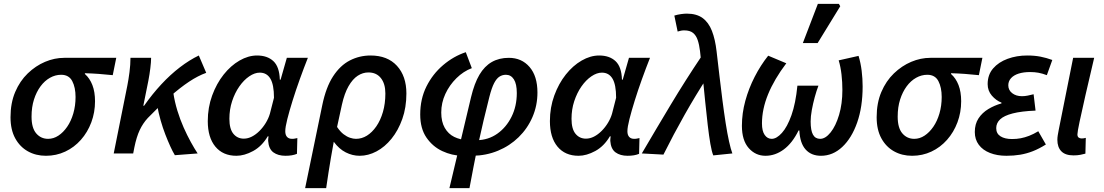

<svg xmlns="http://www.w3.org/2000/svg" viewBox="-20 -788 5672 986"><path d="M216 12Q164 12 123 -11Q82 -34 58 -78Q34 -122 34 -186Q34 -259 58 -315.5Q82 -372 122.5 -411Q163 -450 211.5 -470.5Q260 -491 310 -491H577L559 -402Q521 -406 487 -408.5Q453 -411 416 -412V-408Q441 -386 454.5 -351Q468 -316 468 -268Q468 -211 449 -160Q430 -109 395.5 -70Q361 -31 315 -9.5Q269 12 216 12ZM227 -75Q255 -75 280 -91.5Q305 -108 325 -137Q345 -166 356.5 -205.5Q368 -245 368 -290Q368 -339 351 -371.5Q334 -404 294 -404Q264 -404 236.5 -388.5Q209 -373 188 -344.5Q167 -316 154.5 -277Q142 -238 142 -189Q142 -131 166 -103Q190 -75 227 -75Z M564 0 634 -349Q640 -379 645 -417.5Q650 -456 650 -491H756Q756 -470 752 -437.5Q748 -405 742 -374L716 -245H720Q762 -305 808.5 -355Q855 -405 904 -442.5Q953 -480 1001 -503L1039 -414Q997 -399 951 -368.5Q905 -338 852.5 -291.5Q800 -245 739 -182Q714 -155 697.5 -120Q681 -85 670 -31L664 0ZM878 9Q867 -9 854.5 -36.5Q842 -64 829 -97.5Q816 -131 805 -169.5Q794 -208 787 -248L870 -312Q877 -265 891 -219.5Q905 -174 923 -133.5Q941 -93 960 -58.5Q979 -24 995 0Z M1194 12Q1125 12 1086 -35Q1047 -82 1047 -166Q1047 -236 1069.5 -297.5Q1092 -359 1128.5 -405Q1165 -451 1210 -477Q1255 -503 1300 -503Q1353 -503 1384 -474Q1415 -445 1417 -379H1421L1453 -491H1561Q1540 -438 1519.5 -381Q1499 -324 1482.5 -271Q1466 -218 1455.5 -176.5Q1445 -135 1445 -114Q1445 -95 1454 -85Q1463 -75 1480 -75Q1489 -75 1495 -76.5Q1501 -78 1507 -79L1505 2Q1493 7 1478.5 9.5Q1464 12 1446 12Q1408 12 1384 -5.5Q1360 -23 1357 -65Q1357 -69 1357.5 -75Q1358 -81 1359 -88H1355Q1325 -37 1280 -12.5Q1235 12 1194 12ZM1232 -76Q1253 -76 1273.5 -86.5Q1294 -97 1312.5 -115.5Q1331 -134 1345 -157Q1359 -180 1366 -204L1387 -286Q1387 -353 1368.5 -384Q1350 -415 1314 -415Q1288 -415 1260 -396Q1232 -377 1209 -344Q1186 -311 1172 -268.5Q1158 -226 1158 -178Q1158 -126 1178.5 -101Q1199 -76 1232 -76Z M1547 178 1635 -248Q1654 -340 1690.5 -396Q1727 -452 1776.5 -477.5Q1826 -503 1883 -503Q1970 -503 2018.5 -450Q2067 -397 2067 -308Q2067 -236 2046 -177Q2025 -118 1990.5 -75.5Q1956 -33 1913.5 -10.5Q1871 12 1827 12Q1790 12 1755.5 -5.5Q1721 -23 1694 -60Q1686 -17 1679.5 21.5Q1673 60 1667 98Q1661 136 1655 178ZM1808 -75Q1838 -75 1864.5 -91.5Q1891 -108 1912.5 -139Q1934 -170 1946.5 -213Q1959 -256 1959 -308Q1959 -358 1936 -387Q1913 -416 1872 -416Q1843 -416 1817 -399Q1791 -382 1770 -345.5Q1749 -309 1736 -251L1711 -136Q1727 -112 1744 -99Q1761 -86 1777.5 -80.5Q1794 -75 1808 -75Z M2288 178 2399 -289Q2416 -360 2442 -404Q2468 -448 2505.5 -469.5Q2543 -491 2593 -491Q2659 -491 2699.5 -444Q2740 -397 2740 -313Q2740 -246 2714.5 -187Q2689 -128 2643.5 -83.5Q2598 -39 2537.5 -14Q2477 11 2407 12L2429 -68Q2488 -69 2534 -101.5Q2580 -134 2607 -188.5Q2634 -243 2634 -310Q2634 -357 2619 -380.5Q2604 -404 2578 -404Q2560 -404 2545 -394.5Q2530 -385 2517.5 -361Q2505 -337 2493 -290Q2478 -232 2463.5 -170Q2449 -108 2435.5 -46.5Q2422 15 2411 72.5Q2400 130 2391 178ZM2353 12Q2301 11 2251.5 -12Q2202 -35 2170 -81.5Q2138 -128 2138 -200Q2138 -280 2170 -344Q2202 -408 2255.5 -453.5Q2309 -499 2372 -520L2403 -438Q2360 -422 2324 -386.5Q2288 -351 2267 -305.5Q2246 -260 2246 -210Q2246 -163 2264 -131.5Q2282 -100 2312.5 -85Q2343 -70 2382 -68Z M2951 12Q2882 12 2843 -35Q2804 -82 2804 -166Q2804 -236 2826.5 -297.5Q2849 -359 2885.5 -405Q2922 -451 2967 -477Q3012 -503 3057 -503Q3110 -503 3141 -474Q3172 -445 3174 -379H3178L3210 -491H3318Q3297 -438 3276.5 -381Q3256 -324 3239.5 -271Q3223 -218 3212.5 -176.5Q3202 -135 3202 -114Q3202 -95 3211 -85Q3220 -75 3237 -75Q3246 -75 3252 -76.5Q3258 -78 3264 -79L3262 2Q3250 7 3235.5 9.5Q3221 12 3203 12Q3165 12 3141 -5.5Q3117 -23 3114 -65Q3114 -69 3114.5 -75Q3115 -81 3116 -88H3112Q3082 -37 3037 -12.5Q2992 12 2951 12ZM2989 -76Q3010 -76 3030.5 -86.5Q3051 -97 3069.5 -115.5Q3088 -134 3102 -157Q3116 -180 3123 -204L3144 -286Q3144 -353 3125.5 -384Q3107 -415 3071 -415Q3045 -415 3017 -396Q2989 -377 2966 -344Q2943 -311 2929 -268.5Q2915 -226 2915 -178Q2915 -126 2935.5 -101Q2956 -76 2989 -76Z M3643 10Q3635 -9 3628 -49.5Q3621 -90 3614.5 -146Q3608 -202 3601.5 -266Q3595 -330 3588.5 -396.5Q3582 -463 3575 -525Q3571 -558 3563 -582Q3555 -606 3539 -619Q3523 -632 3494 -632Q3484 -632 3477.5 -630.5Q3471 -629 3460 -626L3443 -708Q3459 -713 3476.5 -715.5Q3494 -718 3507 -718Q3557 -718 3588 -695.5Q3619 -673 3636 -629.5Q3653 -586 3660 -524Q3667 -464 3674.5 -400Q3682 -336 3690 -273.5Q3698 -211 3706.5 -156.5Q3715 -102 3724 -61.5Q3733 -21 3741 0ZM3276 0Q3351 -128 3425.5 -252Q3500 -376 3582 -498L3614 -394Q3552 -298 3496 -199Q3440 -100 3387 6Z M3911 12Q3860 12 3825 -27.5Q3790 -67 3790 -142Q3790 -206 3807.5 -270Q3825 -334 3855.5 -393.5Q3886 -453 3925 -502L4018 -463Q3956 -381 3924.5 -304Q3893 -227 3893 -154Q3893 -115 3907 -95Q3921 -75 3943 -75Q3968 -75 3995.5 -105.5Q4023 -136 4044.5 -196.5Q4066 -257 4075 -348H4183Q4173 -322 4164 -289Q4155 -256 4149 -223Q4143 -190 4143 -164Q4143 -118 4155 -96.5Q4167 -75 4192 -75Q4219 -75 4245.5 -108Q4272 -141 4289 -198Q4306 -255 4306 -326Q4306 -366 4301.5 -405.5Q4297 -445 4287 -478L4389 -501Q4400 -465 4405 -424.5Q4410 -384 4410 -344Q4410 -239 4382 -159Q4354 -79 4305.5 -33.5Q4257 12 4196 12Q4146 12 4117 -20.5Q4088 -53 4085 -118H4081Q4049 -53 4005 -20.5Q3961 12 3911 12ZM4103 -567 4180 -768H4288L4295 -756L4179 -567Z M4664 12Q4612 12 4571 -11Q4530 -34 4506 -78Q4482 -122 4482 -186Q4482 -259 4506 -315.5Q4530 -372 4570.5 -411Q4611 -450 4659.5 -470.5Q4708 -491 4758 -491H5025L5007 -402Q4969 -406 4935 -408.5Q4901 -411 4864 -412V-408Q4889 -386 4902.5 -351Q4916 -316 4916 -268Q4916 -211 4897 -160Q4878 -109 4843.5 -70Q4809 -31 4763 -9.5Q4717 12 4664 12ZM4675 -75Q4703 -75 4728 -91.5Q4753 -108 4773 -137Q4793 -166 4804.5 -205.5Q4816 -245 4816 -290Q4816 -339 4799 -371.5Q4782 -404 4742 -404Q4712 -404 4684.5 -388.5Q4657 -373 4636 -344.5Q4615 -316 4602.5 -277Q4590 -238 4590 -189Q4590 -131 4614 -103Q4638 -75 4675 -75Z M5148 12Q5101 12 5064 -2.5Q5027 -17 5006.5 -44.5Q4986 -72 4986 -110Q4986 -151 5005 -180Q5024 -209 5055.5 -228Q5087 -247 5123 -257V-261Q5095 -272 5073.5 -297Q5052 -322 5052 -356Q5052 -404 5080 -436.5Q5108 -469 5154.5 -486Q5201 -503 5255 -503Q5293 -503 5323.5 -497Q5354 -491 5384 -480L5356 -402Q5332 -411 5312.5 -414.5Q5293 -418 5270 -418Q5236 -418 5211 -410Q5186 -402 5172 -386.5Q5158 -371 5158 -350Q5158 -325 5178 -309.5Q5198 -294 5228 -294Q5243 -294 5257.5 -297Q5272 -300 5288 -304L5298 -220Q5225 -217 5180.5 -205.5Q5136 -194 5116 -175Q5096 -156 5096 -130Q5096 -102 5118 -88Q5140 -74 5177 -74Q5201 -74 5222 -78Q5243 -82 5265 -90.5Q5287 -99 5312 -114L5351 -46Q5316 -24 5284 -11.5Q5252 1 5219 6.5Q5186 12 5148 12Z M5493 10Q5451 10 5430.5 -11Q5410 -32 5410 -70Q5410 -81 5412 -93.5Q5414 -106 5417 -121L5491 -491H5599Q5574 -385 5554.5 -300Q5535 -215 5524 -162.5Q5513 -110 5513 -98Q5513 -86 5519.5 -81.5Q5526 -77 5534 -77Q5539 -77 5544 -77.5Q5549 -78 5556 -80L5554 1Q5543 4 5528 7Q5513 10 5493 10Z"/></svg>

Font: Source Sans 3 SemiBold
Style: Italic
Weight: 600
Italic angle: -11°
Designer: Paul D. Hunt
Foundry: Adobe
Version: Version 3.046;hotconv 1.0.118;makeotfexe 2.5.65603